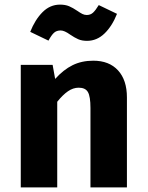

<svg xmlns="http://www.w3.org/2000/svg" viewBox="-20 -812 640 832"><path d="M70 -531H208L219 -470Q255 -510 294.5 -529.5Q334 -549 384 -549Q453 -549 491.5 -507Q530 -465 530 -390V0H372V-344Q372 -394 361 -413Q350 -432 321 -432Q297 -432 274.5 -416.5Q252 -401 228 -371V0H70ZM284 -662Q259 -680 243 -680Q225 -680 214 -670Q203 -660 190 -636L111 -674Q132 -727 164.5 -759.5Q197 -792 240 -792Q263 -792 279.5 -785Q296 -778 315 -765Q328 -756 337 -751.5Q346 -747 356 -747Q372 -747 383 -757Q394 -767 408 -790L487 -752Q466 -699 433 -667Q400 -635 357 -635Q335 -635 319 -642Q303 -649 284 -662Z"/></svg>

Font: Fira Mono
Style: Bold
Weight: 700
Monospace: yes
Designer: Carrois Corporate & Edenspiekermann AG
Foundry: Carrois Corporate GbR & Edenspiekermann AG
Version: Version 3.206